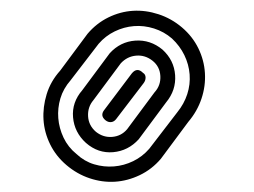

<svg xmlns="http://www.w3.org/2000/svg" viewBox="-20 -796 481 364"><path d="M146 -732Q163 -752 185.5 -763Q208 -774 232 -775.5Q256 -777 280.5 -769Q305 -761 325 -744Q345 -727 356 -704.5Q367 -682 368.5 -657.5Q370 -633 362 -609Q354 -585 337 -565L285 -495Q268 -475 245 -464Q222 -453 198 -451.5Q174 -450 150 -458Q126 -466 106 -483Q86 -500 75 -522.5Q64 -545 62.5 -569Q61 -593 68.5 -617.5Q76 -642 94 -662ZM114 -644Q100 -628 94.5 -609.5Q89 -591 90.5 -572Q92 -553 100.5 -535Q109 -517 125 -504Q140 -490 158.5 -484.5Q177 -479 196 -480.5Q215 -482 232.5 -490.5Q250 -499 263 -514L316 -583Q329 -599 335 -617.5Q341 -636 339.5 -655Q338 -674 329.5 -691.5Q321 -709 306 -723Q291 -736 272 -742Q253 -748 234 -746.5Q215 -745 197.5 -736.5Q180 -728 167 -713ZM188 -695Q208 -717 236.5 -719Q265 -721 288 -702Q310 -682 312 -653.5Q314 -625 295 -602L243 -532Q223 -510 194.5 -507.5Q166 -505 143 -525Q121 -545 118.5 -573.5Q116 -602 136 -625ZM157 -606Q146 -593 147 -575.5Q148 -558 162 -546Q176 -535 193 -536.5Q210 -538 221 -551L273 -621Q285 -634 284 -652Q283 -670 269 -681Q255 -692 238 -690.5Q221 -689 209 -676ZM230 -657Q240 -669 251 -658Q256 -655 256 -649Q256 -643 252 -638L200 -570Q196 -565 190.5 -564.5Q185 -564 180 -568Q169 -577 178 -588Z"/></svg>

Font: Zschusch
Style: Regular
Weight: 400
Designer: Peter Wiegel
Foundry: Peter Wiegel